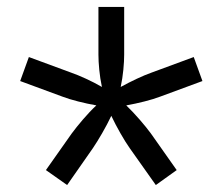

<svg xmlns="http://www.w3.org/2000/svg" viewBox="-20 -640 640 552"><path d="M173 -108 247 -214C262 -236 285 -275 300 -307C315 -275 338 -235 353 -214L428 -108L488 -151L414 -256C398 -278 368 -313 343 -337C377 -343 417 -353 440 -362L562 -407L537 -476L415 -431C392 -423 356 -406 327 -390C334 -422 337 -459 337 -483V-620H263V-483C263 -459 266 -422 273 -390C244 -407 208 -423 185 -431L63 -476L38 -407L160 -362C183 -353 223 -343 257 -337C232 -314 203 -279 186 -256L112 -151Z"/></svg>

Font: JetBrains Mono Light
Style: Regular
Weight: 336
Monospace: yes
Designer: Philipp Nurullin, Konstantin Bulenkov
Foundry: JetBrains
Version: Version 2.305